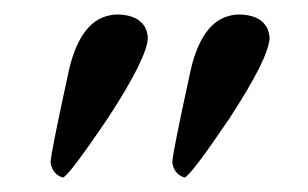

<svg xmlns="http://www.w3.org/2000/svg" viewBox="-20 -582 425 265"><path d="M309.1 -562Q339.4 -562 349.1 -542.5Q351.6 -536.1 352.1 -529.8Q351.1 -502 296.9 -418.9Q243.7 -340.3 234.9 -336.9Q220.2 -341.3 217.8 -357.9Q218.3 -371.1 241.2 -476.1Q256.3 -553.2 300.3 -561Q304.7 -562 309.1 -562ZM141.1 -562Q171.4 -562 181.2 -542.5Q183.6 -536.1 184.1 -529.8Q183.1 -502 128.9 -418.9Q75.7 -340.3 66.9 -336.9Q52.2 -341.3 49.8 -357.9Q50.3 -371.1 73.2 -476.1Q88.4 -553.2 132.3 -561Q137.2 -562 141.1 -562Z"/></svg>

Font: Linux Libertine Display O
Style: Regular
Weight: 400
Designer: Philipp H. Poll
Foundry: Philipp H. Poll
Version: Version 5.0.9